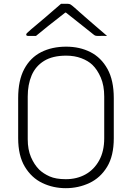

<svg xmlns="http://www.w3.org/2000/svg" viewBox="-20 -964 690 1004"><path d="M326 -720Q397 -720 453 -691.5Q509 -663 542 -603.5Q575 -544 575 -451V-241Q575 -149 540 -91.5Q505 -34 447.5 -7Q390 20 324 20Q258 20 201.5 -7Q145 -34 110 -92Q75 -150 75 -242V-451Q75 -544 107 -603.5Q139 -663 195.5 -691.5Q252 -720 326 -720ZM125 -236Q125 -182 142 -142.5Q159 -103 185 -77Q207 -56 239.5 -41.5Q272 -27 324 -27Q382 -27 427 -52Q472 -77 498.5 -125Q525 -173 525 -241V-459Q525 -517 507 -558.5Q489 -600 463 -625Q441 -646 405.5 -659.5Q370 -673 326 -673Q255 -673 210.5 -645.5Q166 -618 145.5 -570Q125 -522 125 -459ZM299 -944H335Q343 -944 349 -940.5Q355 -937 371 -923Q379 -916 398.5 -898.5Q418 -881 443 -859.5Q468 -838 493.5 -816Q519 -794 540 -776Q528 -777 517.5 -776.5Q507 -776 495 -776Q484 -776 479 -777.5Q474 -779 466 -786Q451 -798 414 -827.5Q377 -857 325 -898H321Q269 -858 232.5 -828.5Q196 -799 168 -776H129Q117 -776 117 -783Q117 -787 121.5 -791.5Q126 -796 142 -810Q155 -821 176.5 -839Q198 -857 222 -877.5Q246 -898 266.5 -916Q287 -934 299 -944Z"/></svg>

Font: Recursive Sn Lnr St Lt
Style: Regular
Weight: 300
Version: Version 1.079;hotconv 1.0.112;makeotfexe 2.5.65598; ttfautoh